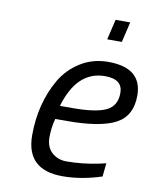

<svg xmlns="http://www.w3.org/2000/svg" viewBox="-80 -756 669 828"><g transform="rotate(10 254.0 -342.0)"><path d="M256 -56Q327 -56 402 -72L427 -78L421 -19Q332 10 250 10Q91 10 91 -142Q91 -281 154 -390Q186 -444 239.5 -477Q293 -510 360 -510Q508 -510 508 -388Q508 -299 441 -263.5Q374 -228 228 -228H177Q166 -189 166 -146Q166 -103 192 -79.5Q218 -56 256 -56ZM242 -287Q344 -287 389 -308.5Q434 -330 434 -387Q434 -447 357 -447Q234 -447 187 -287ZM338 -605 359 -694H423L402 -605Z"/></g></svg>

Font: TitilliumWebItalic
Style: Italic
Weight: 400
Italic angle: -13°
Version: Version 1.001;PS 57.000;hotconv 1.0.70;makeotf.lib2.5.55311